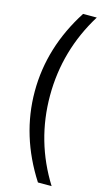

<svg xmlns="http://www.w3.org/2000/svg" viewBox="-129 -742 503 922"><g transform="rotate(15 122.5 -281.0)"><path d="M231 -700Q111 -506 111 -280Q111 -54 231 138H163Q35 -61 35 -281Q35 -501 163 -700Z"/></g></svg>

Font: Questrial
Style: Regular
Weight: 400
Designer: Joe Prince
Foundry: Joe Prince
Version: Version 1.002